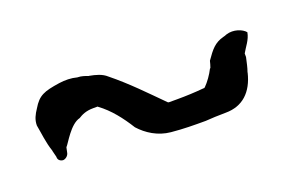

<svg xmlns="http://www.w3.org/2000/svg" viewBox="-42 -592 700 453"><g transform="rotate(-20 308.0 -365.5)"><path d="M37 -390C41 -369 43 -345 51 -322V-321L55 -305V-304C55 -298 59 -293 67 -292C73 -292 80 -297 82 -304L85 -318C92 -325 113 -366 138 -372C146 -377 157 -383 176 -383H187L188 -382C214 -363 235 -336 253 -307C271 -287 297 -270 329 -267C360 -264 386 -264 415 -264C431 -265 446 -266 466 -266C509 -266 536 -292 547 -337V-338C551 -349 553 -360 556 -373V-382C563 -395 576 -409 579 -427C571 -437 550 -445 531 -439C526 -437 526 -437 522 -436C499 -430 489 -417 473 -394C472 -390 470 -382 468 -377H467C460 -363 450 -349 440 -339L438 -338H436C414 -336 392 -335 369 -335H348L346 -336C310 -372 276 -408 235 -441C224 -451 209 -455 193 -458H192C184 -461 175 -464 167 -464H166C151 -468 136 -468 121 -466C81 -460 67 -455 51 -428C43 -416 37 -405 37 -390ZM415 -264ZM531 -439Z"/></g></svg>

Font: Vapor
Style: Lit
Weight: 300
Foundry: Cannot Into Space Fonts
Version: Version 0.179